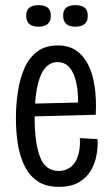

<svg xmlns="http://www.w3.org/2000/svg" viewBox="-20 -717 434 748"><path d="M210 11Q159 11 126.5 -11Q94 -33 75.5 -71Q57 -109 49.5 -156Q42 -203 42 -255Q42 -311 50 -362Q58 -413 76 -453Q94 -493 125.5 -516.5Q157 -540 205 -540Q248 -540 277 -520Q306 -500 324 -464Q342 -428 349 -378.5Q356 -329 353 -270L94 -263V-313L304 -318L284 -298Q286 -353 277.5 -393Q269 -433 251 -454Q233 -475 204 -475Q174 -475 154 -449.5Q134 -424 124.5 -376Q115 -328 115 -260Q115 -160 136 -105.5Q157 -51 209 -51Q228 -51 244 -59Q260 -67 271 -83Q282 -99 287.5 -123.5Q293 -148 291 -179L360 -175Q362 -145 356 -112.5Q350 -80 333.5 -52Q317 -24 286.5 -6.5Q256 11 210 11ZM273 -613Q251 -613 238.5 -623.5Q226 -634 226 -656Q226 -678 238.5 -687.5Q251 -697 273 -697Q297 -697 309.5 -687.5Q322 -678 322 -655Q322 -634 309.5 -623.5Q297 -613 273 -613ZM130 -613Q107 -613 94.5 -623.5Q82 -634 82 -656Q82 -677 94.5 -687Q107 -697 130 -697Q153 -697 165.5 -687.5Q178 -678 178 -656Q178 -634 165.5 -623.5Q153 -613 130 -613Z"/></svg>

Font: Bricolage Grotesque 24pt Condensed Light
Style: Regular
Weight: 300
Width: 3
Designer: Mathieu Triay
Foundry: Atelier Triay
Version: Version 1.001;gftools[0.9.33.dev8+g029e19f]